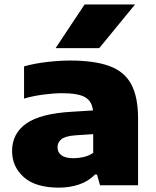

<svg xmlns="http://www.w3.org/2000/svg" viewBox="-20 -828 696 858"><path d="M243.5 10.5Q139 10.5 86.5 -36.2Q34 -83 34 -153Q34 -231.5 97.5 -276Q161 -320.5 300 -328.5L395.5 -334.5Q390.5 -377 359.2 -394.2Q328 -411.5 257 -411.5Q221.5 -411.5 175 -405.5Q128.5 -399.5 87.5 -387.5V-531.5Q136.5 -545 192 -551.2Q247.5 -557.5 293 -557.5Q400 -557.5 467.2 -533.5Q534.5 -509.5 565.8 -452.8Q597 -396 597 -298V0H427L413.5 -48H404.5Q375 -17.5 333 -3.5Q291 10.5 243.5 10.5ZM237 -169.5Q237 -147.5 254.5 -134.2Q272 -121 309 -121Q330.5 -121 353.5 -126.2Q376.5 -131.5 396.5 -144.5V-228.5L319.5 -223.5Q273.5 -220.5 255.2 -206.5Q237 -192.5 237 -169.5ZM228.5 -613 358 -808H583.5L423.5 -613Z"/></svg>

Font: Encode Sans Exp XBd
Style: Regular
Weight: 800
Width: 7
Designer: Multiple Designers
Foundry: Impallari Type
Version: Version 3.002; ttfautohint (v1.8.3) -l 8 -r 50 -G 200 -x 14 